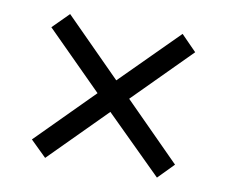

<svg xmlns="http://www.w3.org/2000/svg" viewBox="-57 -643 686 580"><g transform="rotate(10 286.0 -353.5)"><path d="M114 -574 65 -525 237 -353 66 -181 115 -133 285 -304 458 -133 505 -181 334 -353 506 -526 459 -574 286 -401Z"/></g></svg>

Font: OpenSansMMV
Style: Regular
Weight: 400
Designer: Steve Matteson
Foundry: Ascender Corporation
Version: Version 4.000